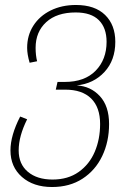

<svg xmlns="http://www.w3.org/2000/svg" viewBox="-20 -551 554 771"><path d="M418 -53Q418 18 390.5 75.5Q363 133 311.5 166.5Q260 200 189 200Q114 200 68 159.5Q22 119 22 53Q22 -7 61 -83L89 -72Q55 -4 55 53Q55 108 92 139Q129 170 191 170Q253 170 296 139.5Q339 109 360.5 58.5Q382 8 382 -53Q382 -120 346 -155.5Q310 -191 242 -191H204L211 -222H240Q320 -222 364 -267Q408 -312 408 -383Q408 -439 377 -470Q346 -501 284 -501Q208 -501 165.5 -462Q123 -423 123 -359Q123 -329 129 -305L99 -299Q89 -333 89 -359Q89 -409 114 -448Q139 -487 183.5 -509Q228 -531 285 -531Q361 -531 402 -491Q443 -451 443 -383Q443 -309 399.5 -262Q356 -215 288 -208Q344 -205 381 -165Q418 -125 418 -53Z"/></svg>

Font: FiraGO UltraLight
Style: Italic
Weight: 200
Italic angle: -8°
Designer: bBox Type GmbH
Foundry: bBox Type GmbH
Version: Version 1.001